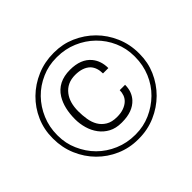

<svg xmlns="http://www.w3.org/2000/svg" viewBox="-177 -1023 1266 1266"><g transform="rotate(-45 456.5 -390.0)"><path d="M457 9H450Q370 9 298.5 -22Q227 -53 173 -107.5Q119 -162 88 -235Q57 -308 57 -390V-397Q57 -477 88 -548Q119 -619 174 -673Q229 -727 302 -758Q375 -789 457 -789H464Q543 -789 612 -759Q685 -727 739 -673Q793 -619 824.5 -546Q856 -473 856 -390V-383Q856 -304 826 -235Q794 -162 739.5 -108Q685 -54 612.5 -22.5Q540 9 457 9ZM464 -26Q536 -26 600.5 -54.5Q665 -83 715 -132Q765 -181 793 -248Q821 -315 821 -390V-397Q821 -470 792.5 -535Q764 -600 714 -649Q664 -698 597.5 -726Q531 -754 457 -754H450Q376 -754 313 -726Q246 -697 197.5 -647Q149 -597 121 -530.5Q93 -464 93 -390V-383Q93 -311 121 -248Q150 -181 199 -132Q248 -83 315 -54.5Q382 -26 457 -26ZM457 -146H450Q399 -146 361.5 -166Q324 -186 299 -219.5Q274 -253 262 -295Q250 -337 250 -379Q250 -483 291 -550Q343 -634 457 -634Q558 -634 607 -575Q644 -530 644 -463H594Q594 -517 565 -549Q528 -586 457 -586Q381 -586 339 -531Q302 -483 302 -401Q302 -364 308 -326.5Q314 -289 331 -260Q348 -231 378.5 -212.5Q409 -194 457 -194Q493 -194 519 -203.5Q545 -213 562 -228.5Q579 -244 586.5 -264.5Q594 -285 594 -307H644Q644 -243 606 -201Q555 -146 457 -146Z"/></g></svg>

Font: Tanohe Sans Light
Style: Italic
Weight: 300
Designer: Village Type and Design LLC & Cristiano Sobral
Foundry: Cooper Hewitt Smithsonian Design Museum
Version: Version 1.00;September 29, 2021;FontCreator 13.0.0.2655 64-b